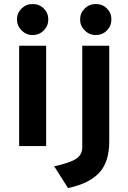

<svg xmlns="http://www.w3.org/2000/svg" viewBox="-20 -744 654 978"><path d="M146 -565.5Q113.5 -565.5 90 -589Q66.5 -612.5 66.5 -645Q66.5 -677.5 89.8 -700.5Q113 -723.5 146 -723.5Q180 -723.5 203 -700.8Q226 -678 226 -645Q226 -612 202.8 -588.8Q179.5 -565.5 146 -565.5ZM77.5 0V-511H215V0ZM468 -565.5Q435 -565.5 411.5 -589Q388 -612.5 388 -645Q388 -677.5 411.2 -700.5Q434.5 -723.5 468 -723.5Q502 -723.5 524.8 -700.8Q547.5 -678 547.5 -645Q547.5 -612 524.5 -588.8Q501.5 -565.5 468 -565.5ZM326.5 214 256 103Q337.5 85.5 368.2 64.5Q399 43.5 399 6.5V-511H536.5V-24Q536.5 81 485.5 136Q434.5 191 326.5 214Z"/></svg>

Font: Overpass ExtraBold
Style: Regular
Weight: 800
Designer: Delve Withrington, Dave Bailey, Thomas Jockin
Foundry: Delve Fonts LLC
Version: Version 4.000; ttfautohint (v1.8.3)